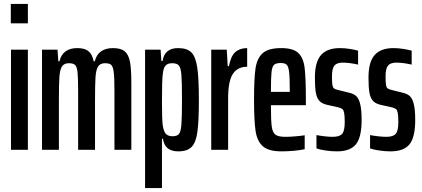

<svg xmlns="http://www.w3.org/2000/svg" viewBox="-20 -763 2151 978"><path d="M35 -644V-743H122V-644ZM36 0V-510H122V0Z M194 -510H273L277 -451H283Q299 -518 374 -518Q411 -518 430.5 -502.5Q450 -487 457 -451H463Q471 -485 495 -501.5Q519 -518 555 -518Q596 -518 615.5 -501.5Q635 -485 642 -448.5Q649 -412 649 -340V0H563V-298Q563 -366 559.5 -394.5Q556 -423 547 -432Q538 -441 515 -441Q490 -441 479.5 -424Q469 -407 466.5 -370.5Q464 -334 464 -251V0H378V-298Q378 -366 375 -394.5Q372 -423 362.5 -432Q353 -441 331 -441Q306 -441 295.5 -424Q285 -407 282.5 -370.5Q280 -334 280 -251V0H194Z M719 -510H798L802 -452H808Q818 -518 887 -518Q932 -518 954 -497Q976 -476 984.5 -421Q993 -366 993 -254Q993 -145 985.5 -91Q978 -37 956 -14.5Q934 8 888 8Q819 8 810 -56H805V195H719ZM907 -255Q907 -345 904 -381.5Q901 -418 891 -429.5Q881 -441 857 -441Q837 -441 826 -431.5Q815 -422 811 -399Q807 -379 806 -338Q805 -297 805 -246Q805 -150 809 -124Q814 -92 825.5 -80.5Q837 -69 859 -69Q882 -69 891.5 -80.5Q901 -92 904 -128.5Q907 -165 907 -255Z M1056 -510H1135L1140 -426H1146Q1156 -478 1179 -498Q1202 -518 1239 -518V-423Q1189 -423 1165.5 -385.5Q1142 -348 1142 -263V0H1056Z M1538 -227H1360Q1360 -151 1364 -120Q1368 -89 1382.5 -77.5Q1397 -66 1433 -66Q1455 -66 1484.5 -68.5Q1514 -71 1532 -74V-3Q1510 2 1477.5 5Q1445 8 1414 8Q1349 8 1319.5 -17.5Q1290 -43 1282 -95Q1274 -147 1274 -254Q1274 -363 1281.5 -414.5Q1289 -466 1318 -492Q1347 -518 1412 -518Q1472 -518 1498.5 -494Q1525 -470 1531.5 -419Q1538 -368 1538 -255ZM1360 -295H1456V-306Q1456 -370 1452.5 -397.5Q1449 -425 1440 -433.5Q1431 -442 1410 -442Q1386 -442 1376 -433Q1366 -424 1363 -395Q1360 -366 1360 -295Z M1592 -7V-75Q1606 -72 1631 -69Q1656 -66 1674 -66Q1710 -66 1723 -81.5Q1736 -97 1736 -140Q1736 -173 1733 -188Q1730 -203 1724 -207.5Q1718 -212 1704 -216L1646 -229Q1620 -235 1607 -249Q1594 -263 1589 -290Q1584 -317 1584 -367Q1584 -448 1615.5 -483Q1647 -518 1711 -518Q1734 -518 1760.5 -514Q1787 -510 1804 -505V-434Q1759 -444 1726 -444Q1696 -444 1683.5 -429Q1671 -414 1671 -374Q1671 -344 1673 -331Q1675 -318 1681 -313Q1687 -308 1701 -305L1757 -291Q1780 -286 1793.5 -274.5Q1807 -263 1814.5 -234Q1822 -205 1822 -151Q1822 -64 1793 -28Q1764 8 1696 8Q1668 8 1638 3.5Q1608 -1 1592 -7Z M1865 -7V-75Q1879 -72 1904 -69Q1929 -66 1947 -66Q1983 -66 1996 -81.5Q2009 -97 2009 -140Q2009 -173 2006 -188Q2003 -203 1997 -207.5Q1991 -212 1977 -216L1919 -229Q1893 -235 1880 -249Q1867 -263 1862 -290Q1857 -317 1857 -367Q1857 -448 1888.5 -483Q1920 -518 1984 -518Q2007 -518 2033.5 -514Q2060 -510 2077 -505V-434Q2032 -444 1999 -444Q1969 -444 1956.5 -429Q1944 -414 1944 -374Q1944 -344 1946 -331Q1948 -318 1954 -313Q1960 -308 1974 -305L2030 -291Q2053 -286 2066.5 -274.5Q2080 -263 2087.5 -234Q2095 -205 2095 -151Q2095 -64 2066 -28Q2037 8 1969 8Q1941 8 1911 3.5Q1881 -1 1865 -7Z"/></svg>

Font: Saira Ultra Condensed SemiBold
Style: Regular
Weight: 600
Width: 1
Designer: Hector Gatti with collaboration of the Omnibus-Type team
Foundry: Omnibus-Type
Version: Version 1.001; ttfautohint (v1.8)